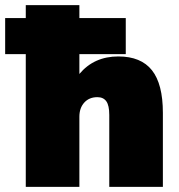

<svg xmlns="http://www.w3.org/2000/svg" viewBox="-56 -725 693 745"><path d="M576 -287V0H368V-279Q368 -316 356.5 -332Q345 -348 322 -348Q290 -348 271 -327Q252 -306 252 -272V0H44V-515H-36V-655H44V-705H252V-655H432V-515H252V-438Q309 -506 403 -506Q491 -506 533.5 -452.5Q576 -399 576 -287Z"/></svg>

Font: Nunito Sans Heavy
Style: Regular
Weight: 400
Designer: Vernon Adams
Foundry: Vernon Adams
Version: Version 2.500